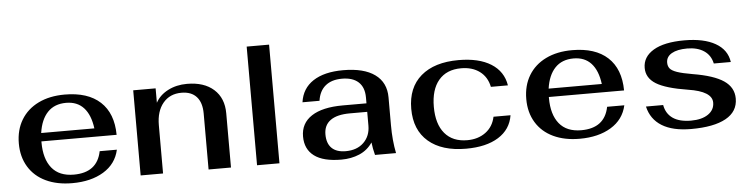

<svg xmlns="http://www.w3.org/2000/svg" viewBox="-44 -887 4304 1101"><g transform="rotate(-5 2108.0 -336.5)"><path d="M506 -159H605Q587 -78 514.5 -34Q442 10 334 10Q247 10 182.5 -20.5Q118 -51 83 -108.5Q48 -166 48 -243Q48 -321 83 -379Q118 -437 182.5 -468.5Q247 -500 334 -500Q467 -500 538.5 -434Q610 -368 611 -244H178V-238Q178 -143 220.5 -90.5Q263 -38 347 -38Q482 -38 506 -159ZM181 -292H487Q477 -370 439.5 -411Q402 -452 338 -452Q271 -452 231.5 -410.5Q192 -369 181 -292Z M728 -490H857V-407Q880 -450 928.5 -475Q977 -500 1038 -500Q1136 -500 1192 -450Q1248 -400 1248 -312V0H1119V-322Q1119 -385 1089 -418.5Q1059 -452 1002 -452Q935 -452 896 -405Q857 -358 857 -278V0H728Z M1398 -683H1527V0H1398Z M1675 -141Q1675 -217 1737.5 -258Q1800 -299 1918 -299H2054V-333Q2054 -391 2021 -421.5Q1988 -452 1926 -452Q1866 -452 1830.5 -422.5Q1795 -393 1787 -337H1689Q1700 -416 1764 -458Q1828 -500 1937 -500Q2056 -500 2119.5 -454Q2183 -408 2183 -322V-162Q2183 -74 2198 0H2077Q2067 -38 2063 -73Q2034 -30 1987 -10Q1940 10 1883 10Q1779 10 1727 -29Q1675 -68 1675 -141ZM2054 -171V-250H1954Q1880 -250 1842 -222.5Q1804 -195 1804 -142Q1804 -90 1831.5 -63Q1859 -36 1912 -36Q1977 -36 2015.5 -73.5Q2054 -111 2054 -171Z M2307 -245Q2307 -367 2384.5 -433.5Q2462 -500 2601 -500Q2718 -500 2788 -456Q2858 -412 2871 -331H2773Q2761 -389 2718.5 -420.5Q2676 -452 2612 -452Q2528 -452 2482.5 -398Q2437 -344 2437 -245Q2437 -146 2482.5 -92Q2528 -38 2612 -38Q2674 -38 2717.5 -70Q2761 -102 2773 -159H2871Q2858 -78 2787.5 -34Q2717 10 2601 10Q2462 10 2384.5 -56.5Q2307 -123 2307 -245Z M3427 -159H3526Q3508 -78 3435.5 -34Q3363 10 3255 10Q3168 10 3103.5 -20.5Q3039 -51 3004 -108.5Q2969 -166 2969 -243Q2969 -321 3004 -379Q3039 -437 3103.5 -468.5Q3168 -500 3255 -500Q3388 -500 3459.5 -434Q3531 -368 3532 -244H3099V-238Q3099 -143 3141.5 -90.5Q3184 -38 3268 -38Q3403 -38 3427 -159ZM3102 -292H3408Q3398 -370 3360.5 -411Q3323 -452 3259 -452Q3192 -452 3152.5 -410.5Q3113 -369 3102 -292Z M3649 -141H3748Q3757 -91 3795 -64.5Q3833 -38 3900 -38Q3962 -38 3998.5 -63Q4035 -88 4035 -130Q4035 -195 3898 -216Q3771 -236 3716 -270Q3661 -304 3661 -362Q3661 -426 3723 -463Q3785 -500 3901 -500Q4013 -500 4079.5 -462Q4146 -424 4156 -353H4058Q4048 -401 4010 -426.5Q3972 -452 3913 -452Q3856 -452 3824 -433.5Q3792 -415 3792 -381Q3792 -361 3802.5 -347.5Q3813 -334 3843 -323.5Q3873 -313 3932 -303Q4053 -283 4109.5 -244.5Q4166 -206 4166 -142Q4166 -67 4096.5 -28.5Q4027 10 3897 10Q3791 10 3728.5 -28.5Q3666 -67 3649 -141Z"/></g></svg>

Font: Fahkwang SemiBold
Style: Regular
Weight: 600
Designer: Suppakit Chalermlarp | Katatrad Co.,Ltd.
Foundry: Cadson Demak Co.,Ltd.
Version: Version 1.000; ttfautohint (v1.6)